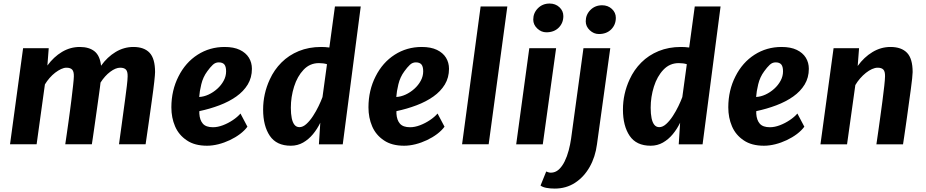

<svg xmlns="http://www.w3.org/2000/svg" viewBox="-20 -836 5362 1112"><path d="M192.1 -0.5H38.1L113.8 -557H262.2L254.5 -456.6Q291.3 -506.8 339.2 -535.4Q387.2 -564 441.9 -564Q496.2 -564 527.6 -538.7Q559 -513.4 565.3 -455.3Q601.3 -505.8 649.6 -534.9Q697.8 -564 752.7 -564Q814.7 -564 846.4 -530.3Q878.1 -496.6 878.1 -418.5Q878.1 -404.5 873.4 -362.3Q868.8 -320 858.8 -249.5Q850.4 -190.2 842 -129.7Q833.5 -69.2 823.3 -0.5H669.2Q672.9 -29 676.7 -55.6Q680.4 -82.2 683.9 -107.6Q687.4 -133 690.7 -158Q694 -183 697.5 -208.1Q700.9 -233.2 704.5 -259.2Q710.4 -302.9 714.6 -338.1Q718.8 -373.2 719.2 -393.5Q719.8 -422 709.4 -432.9Q698.9 -443.9 676.1 -443.9Q650.1 -443.9 618.6 -420.4Q587.2 -397 562.2 -357.7Q561.3 -349.5 559.3 -333.2Q557.2 -316.8 554 -294.1Q550 -265.6 545.2 -231.1Q540.4 -196.5 535.3 -161Q530.2 -125.5 525.7 -93.3Q521.2 -61.1 517.5 -36.6Q513.9 -12 512 -0.5H358Q362.3 -30.1 367.1 -62.9Q371.9 -95.7 376.6 -129.7Q381.3 -163.8 385.7 -196.9Q390.1 -230 393.8 -259.5Q399.7 -308.4 403.5 -342.7Q407.3 -377 407.7 -393.5Q408.4 -421.8 397.9 -432.9Q387.5 -443.9 364.8 -443.9Q350.6 -443.9 333.8 -436.1Q317.1 -428.3 299.7 -415.1Q282.4 -401.8 267.1 -384.2Q251.8 -366.6 240.1 -347.1Z M1178.8 8Q1107.8 8 1062.4 -22.8Q1015.6 -53.8 994 -104.2Q972.4 -154.6 972.5 -214.6Q972.7 -313.1 1013.9 -393.6Q1054.3 -474.1 1124.5 -519.1Q1194.7 -564 1280.9 -564Q1333.9 -564 1368.9 -547.2Q1403.9 -530.4 1421.5 -501.9Q1439 -473.3 1439 -437.5Q1439 -386.5 1414.8 -346.5Q1390.5 -306.6 1348.1 -276.7Q1305.7 -246.9 1250.7 -226.1Q1195.7 -205.3 1134.5 -192.3Q1134.5 -188.7 1134.5 -184.8Q1134.5 -181 1134.5 -177.7Q1136.8 -140.4 1154.9 -119.7Q1172.9 -99.1 1213.6 -99.1Q1240.7 -99.1 1271 -110.6Q1301.3 -122.1 1328.4 -140.3Q1355.6 -158.5 1372.7 -178.5L1413 -102.2Q1396.6 -79.9 1370.2 -59.9Q1343.7 -39.9 1311.4 -24.6Q1279.2 -9.3 1244.9 -0.6Q1210.5 8 1178.8 8ZM1133.7 -274.3Q1160.5 -275.7 1187.7 -288.2Q1215 -300.8 1238.2 -321.6Q1261.4 -342.4 1275.4 -368.4Q1289.5 -394.4 1289.5 -422.8Q1289.5 -450.5 1279.4 -462.6Q1269.2 -474.8 1246.5 -474.8Q1227.4 -474.8 1212.2 -460.4Q1197.1 -446.1 1180.8 -423.5Q1155.8 -389.8 1145.8 -347.8Q1135.7 -305.9 1133.7 -274.3Z M1664.5 8Q1581.3 8 1542.6 -49.5Q1503.9 -106.9 1503.9 -201.5Q1503.9 -292.6 1542.5 -376Q1567.7 -431.5 1610.2 -474Q1652.6 -516.4 1710.6 -540.2Q1768.7 -564 1839.9 -564Q1851.3 -564 1863.3 -563.3Q1875.4 -562.5 1887.5 -560.8L1919.8 -798.5H2069.3L1965.1 0H1827L1835 -125.2Q1817.6 -89.2 1792.6 -58.9Q1767.6 -28.7 1735.5 -10.3Q1703.3 8 1664.5 8ZM1714.3 -99.6Q1734.4 -99.6 1754.5 -117.9Q1774.7 -136.2 1792.8 -164Q1811 -191.9 1825.2 -221.4Q1839.4 -250.9 1847.8 -273.8L1873.8 -464.1Q1854.2 -470.5 1827.1 -470.5Q1774.9 -470.5 1738.6 -432.4Q1701.9 -393.9 1683.2 -334.2Q1664.5 -274.6 1664.5 -212.1Q1664.5 -177 1669.6 -151.8Q1674.8 -126.6 1685.7 -113.1Q1696.6 -99.6 1714.3 -99.6Z M2320.3 8Q2249.3 8 2203.9 -22.8Q2157.1 -53.8 2135.5 -104.2Q2113.9 -154.6 2114 -214.6Q2114.2 -313.1 2155.4 -393.6Q2195.8 -474.1 2266 -519.1Q2336.2 -564 2422.4 -564Q2475.4 -564 2510.4 -547.2Q2545.4 -530.4 2563 -501.9Q2580.5 -473.3 2580.5 -437.5Q2580.5 -386.5 2556.3 -346.5Q2532 -306.6 2489.6 -276.7Q2447.2 -246.9 2392.2 -226.1Q2337.2 -205.3 2276 -192.3Q2276 -188.7 2276 -184.8Q2276 -181 2276 -177.7Q2278.3 -140.4 2296.4 -119.7Q2314.4 -99.1 2355.1 -99.1Q2382.2 -99.1 2412.5 -110.6Q2442.8 -122.1 2469.9 -140.3Q2497.1 -158.5 2514.2 -178.5L2554.5 -102.2Q2538.1 -79.9 2511.7 -59.9Q2485.2 -39.9 2452.9 -24.6Q2420.7 -9.3 2386.4 -0.6Q2352 8 2320.3 8ZM2275.2 -274.3Q2302 -275.7 2329.2 -288.2Q2356.5 -300.8 2379.7 -321.6Q2402.9 -342.4 2416.9 -368.4Q2431 -394.4 2431 -422.8Q2431 -450.5 2420.9 -462.6Q2410.7 -474.8 2388 -474.8Q2368.9 -474.8 2353.7 -460.4Q2338.6 -446.1 2322.3 -423.5Q2297.3 -389.8 2287.3 -347.8Q2277.2 -305.9 2275.2 -274.3Z M2810.2 -0.5H2656.2L2763.6 -798.5H2918.3Z M3123.6 0H2969.6L3045.5 -557H3200.8ZM3144.5 -648.9Q3115 -648.9 3091.7 -670.9Q3068.4 -692.9 3068.4 -722.7Q3068.4 -761 3095.5 -788.3Q3122.6 -815.5 3163.2 -815.5Q3196.8 -815.5 3219.8 -794.3Q3242.7 -773.1 3242.7 -742.9Q3242.7 -702.7 3215.8 -675.8Q3188.8 -648.9 3144.5 -648.9Z M3192.8 256.2Q3165.6 256.2 3144.1 252Q3122.6 247.9 3110.6 238.7L3143.5 157.3Q3147.5 159.6 3155.8 161.8Q3164.2 164.1 3169.9 164.1Q3196.1 164.1 3216 146.2Q3235.8 128.2 3250.1 99.1Q3264.4 70 3273.6 35.3Q3282.8 0.6 3287.5 -32.5L3359.2 -557H3514.5L3437.5 -0.5Q3428 73 3395 131.1Q3362 189.2 3310.4 222.7Q3258.8 256.2 3192.8 256.2ZM3448.5 -638.9Q3419 -638.9 3395.7 -660.9Q3372.4 -682.9 3372.4 -712.7Q3372.4 -751 3399.5 -778.3Q3426.7 -805.5 3467.3 -805.5Q3500.8 -805.5 3523.8 -784.3Q3546.7 -763.1 3546.7 -732.9Q3546.7 -692.7 3519.8 -665.8Q3492.8 -638.9 3448.5 -638.9Z M3748.5 8Q3665.3 8 3626.6 -49.5Q3587.9 -106.9 3587.9 -201.5Q3587.9 -292.6 3626.5 -376Q3651.7 -431.5 3694.2 -474Q3736.6 -516.4 3794.6 -540.2Q3852.7 -564 3923.9 -564Q3935.3 -564 3947.3 -563.3Q3959.4 -562.5 3971.5 -560.8L4003.8 -798.5H4153.3L4049.1 0H3911L3919 -125.2Q3901.6 -89.2 3876.6 -58.9Q3851.6 -28.7 3819.5 -10.3Q3787.3 8 3748.5 8ZM3798.3 -99.6Q3818.4 -99.6 3838.5 -117.9Q3858.7 -136.2 3876.8 -164Q3895 -191.9 3909.2 -221.4Q3923.4 -250.9 3931.8 -273.8L3957.8 -464.1Q3938.2 -470.5 3911.1 -470.5Q3858.9 -470.5 3822.6 -432.4Q3785.9 -393.9 3767.2 -334.2Q3748.5 -274.6 3748.5 -212.1Q3748.5 -177 3753.6 -151.8Q3758.8 -126.6 3769.7 -113.1Q3780.6 -99.6 3798.3 -99.6Z M4404.3 8Q4333.3 8 4287.9 -22.8Q4241.1 -53.8 4219.5 -104.2Q4197.9 -154.6 4198 -214.6Q4198.2 -313.1 4239.4 -393.6Q4279.8 -474.1 4350 -519.1Q4420.2 -564 4506.4 -564Q4559.4 -564 4594.4 -547.2Q4629.4 -530.4 4647 -501.9Q4664.5 -473.3 4664.5 -437.5Q4664.5 -386.5 4640.3 -346.5Q4616 -306.6 4573.6 -276.7Q4531.2 -246.9 4476.2 -226.1Q4421.2 -205.3 4360 -192.3Q4360 -188.7 4360 -184.8Q4360 -181 4360 -177.7Q4362.3 -140.4 4380.4 -119.7Q4398.4 -99.1 4439.1 -99.1Q4466.2 -99.1 4496.5 -110.6Q4526.8 -122.1 4553.9 -140.3Q4581.1 -158.5 4598.2 -178.5L4638.5 -102.2Q4622.1 -79.9 4595.7 -59.9Q4569.2 -39.9 4536.9 -24.6Q4504.7 -9.3 4470.4 -0.6Q4436 8 4404.3 8ZM4359.2 -274.3Q4386 -275.7 4413.2 -288.2Q4440.5 -300.8 4463.7 -321.6Q4486.9 -342.4 4500.9 -368.4Q4515 -394.4 4515 -422.8Q4515 -450.5 4504.9 -462.6Q4494.7 -474.8 4472 -474.8Q4452.9 -474.8 4437.7 -460.4Q4422.6 -446.1 4406.3 -423.5Q4381.3 -389.8 4371.3 -347.8Q4361.2 -305.9 4359.2 -274.3Z M4885.8 0H4731.8L4807.8 -557H4955.4L4947.5 -453.9Q4984.2 -505 5033.2 -534.5Q5082.1 -564 5137.4 -564Q5200.5 -564 5233.1 -530.3Q5265.7 -496.6 5265.7 -418.5Q5265.7 -407.4 5262.8 -380.4Q5259.8 -353.3 5255.2 -318.8Q5250.5 -284.2 5245.7 -250.2Q5244.2 -239.4 5241 -215.9Q5237.8 -192.4 5233.6 -161.9Q5229.3 -131.5 5224.8 -100Q5220.3 -68.6 5216.4 -42.2Q5212.4 -15.8 5210 0H5055.8Q5061.7 -39.4 5067.4 -80.3Q5073.2 -121.2 5079 -163.6Q5084.8 -206 5090.6 -249.5Q5097.5 -303.6 5101.5 -339.1Q5105.4 -374.6 5105.8 -393.5Q5106.5 -422 5096.1 -432.9Q5085.7 -443.9 5063.1 -443.9Q5047.9 -443.9 5030.3 -436Q5012.6 -428 4995 -414Q4977.3 -399.9 4961.4 -381.7Q4945.5 -363.5 4933.8 -343.3Z"/></svg>

Font: Merriweather Sans Variable Regular
Style: Italic
Weight: 300
Italic angle: -8°
Designer: Eben Sorkin
Foundry: Eben Sorkin
Version: Version 2.001